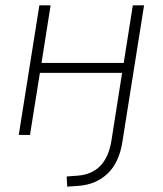

<svg xmlns="http://www.w3.org/2000/svg" viewBox="-20 -504 608 717"><path d="M231 193 229 155 270 152Q376 144 396 22L436 -232H129L92 0H50L127 -484H169L135 -269H442L476 -484H518L437 26Q425 103 382 144Q339 185 274 190Z"/></svg>

Font: Nunito Sans ExtraLight
Style: Italic
Weight: 200
Italic angle: -9°
Designer: Vernon Adams
Foundry: Vernon Adams
Version: Version 3.006; ttfautohint (v1.8.3)